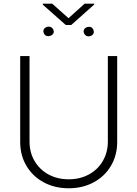

<svg xmlns="http://www.w3.org/2000/svg" viewBox="-20 -1012 747 1044"><path d="M617.2 -707V-239.3Q617.2 -168 583.5 -110.6Q549.8 -53.2 489.7 -20.8Q429.7 11.7 353.5 11.7Q277.3 11.7 217.3 -20.8Q157.2 -53.2 123.5 -110.6Q89.8 -168 89.8 -239.3V-707H140.6V-242.2Q140.6 -183.6 167.7 -137Q194.8 -90.3 243.2 -63.7Q291.5 -37.1 353.5 -37.1Q415.5 -37.1 463.9 -63.7Q512.2 -90.3 539.3 -137Q566.4 -183.6 566.4 -242.2V-707ZM215.8 -841.8Q215.8 -856.9 231.4 -864.3Q238.8 -867.2 245.1 -867.2Q252.4 -867.2 258.8 -863.5Q265.1 -859.9 268.6 -853.5Q272.5 -845.7 272.5 -839.8Q272.5 -825.7 256.8 -818.4Q249.5 -815.4 242.2 -815.4Q227.5 -815.4 219.7 -828.1Q215.8 -837.9 215.8 -841.8ZM434.6 -841.8Q434.6 -856 450.2 -863.3Q457.5 -866.2 464.8 -866.2Q479.5 -866.2 486.3 -853.5Q490.2 -843.8 490.2 -838.9Q490.2 -824.7 475.6 -817.4Q468.3 -814.5 460.9 -814.5Q446.3 -814.5 438.5 -828.1Q434.6 -835.9 434.6 -841.8ZM352.5 -913.1 440.4 -992.2H492.2V-987.3L367.2 -876H337.9L212.9 -986.3V-992.2H263.7Z"/></svg>

Font: Pretendard ExtraLight
Style: Regular
Weight: 200
Designer: Base glyphs from Inter by Rasmus Andersson; Hangeul glyphs from Noto Sans CJK(Source Han Sans) by Jang Soo-young and Kan
Foundry: Kil Hyung-jin
Version: Version 1.309